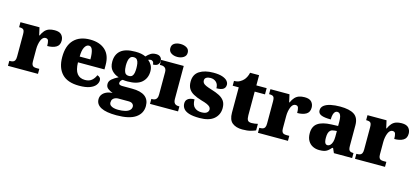

<svg xmlns="http://www.w3.org/2000/svg" viewBox="-73 -1406 4952 2268"><g transform="rotate(15 2402.5 -272.0)"><path d="M10 0V-61H15Q38 -61 53.5 -66Q69 -71 77.5 -86.5Q86 -102 86 -133V-407Q86 -437 79.5 -451.5Q73 -466 59 -470.5Q45 -475 23 -475H19V-536H252L273 -443H278Q295 -482 317 -505.5Q339 -529 368 -539Q397 -549 436 -549Q495 -549 520.5 -520.5Q546 -492 546 -450Q546 -394 505 -370Q464 -346 397 -346Q397 -387 389.5 -410Q382 -433 354 -433Q336 -433 322.5 -420Q309 -407 300 -384.5Q291 -362 286 -334.5Q281 -307 281 -278V-128Q281 -99 288.5 -84.5Q296 -70 310 -65.5Q324 -61 342 -61H377V0Z M881 10Q739 10 670.5 -62.5Q602 -135 602 -266Q602 -407 672 -479Q742 -551 869 -551Q987 -551 1054.5 -489.5Q1122 -428 1122 -309V-254H798Q800 -160 833.5 -117Q867 -74 931 -74Q982 -74 1012.5 -100Q1043 -126 1059 -166Q1078 -161 1090.5 -148Q1103 -135 1103 -115Q1103 -85 1081 -56Q1059 -27 1010.5 -8.5Q962 10 881 10ZM931 -325Q931 -399 917.5 -438.5Q904 -478 874 -478Q842 -478 821 -439Q800 -400 800 -325Z M1398 233Q1271 233 1208 200Q1145 167 1145 103Q1145 71 1162.5 46.5Q1180 22 1212 7Q1244 -8 1287 -10Q1256 -21 1228.5 -41Q1201 -61 1201 -98Q1201 -133 1230.5 -158.5Q1260 -184 1308 -208Q1258 -222 1222.5 -260Q1187 -298 1187 -366Q1187 -455 1243.5 -503Q1300 -551 1421 -551Q1461 -551 1491 -545.5Q1521 -540 1549 -527Q1574 -554 1600 -570.5Q1626 -587 1666 -587Q1701 -587 1719.5 -568.5Q1738 -550 1738 -524Q1738 -498 1721 -478Q1704 -458 1660 -458Q1660 -485 1647 -495Q1634 -505 1624 -505Q1613 -505 1605 -502Q1597 -499 1591 -497Q1617 -477 1634.5 -446Q1652 -415 1652 -371Q1652 -289 1596.5 -238Q1541 -187 1421 -187Q1411 -187 1391 -188Q1371 -189 1363 -191Q1353 -188 1342.5 -174.5Q1332 -161 1332 -146Q1332 -131 1345 -125Q1358 -119 1375 -119H1495Q1602 -119 1654.5 -79.5Q1707 -40 1707 37Q1707 128 1631 180.5Q1555 233 1398 233ZM1401 165Q1450 165 1485.5 156Q1521 147 1540 128.5Q1559 110 1559 84Q1559 65 1543.5 50.5Q1528 36 1494 36H1365Q1351 36 1333.5 42Q1316 48 1303.5 63Q1291 78 1291 104Q1291 126 1306 139.5Q1321 153 1346.5 159Q1372 165 1401 165ZM1419 -254Q1447 -254 1460.5 -269Q1474 -284 1478.5 -309.5Q1483 -335 1483 -365Q1483 -396 1478.5 -423Q1474 -450 1460.5 -466.5Q1447 -483 1419 -483Q1392 -483 1378 -466Q1364 -449 1359 -422Q1354 -395 1354 -364Q1354 -320 1366.5 -287Q1379 -254 1419 -254Z M1747 0V-61H1759Q1778 -61 1792 -68Q1806 -75 1814 -91Q1822 -107 1822 -135V-409Q1822 -434 1813.5 -448Q1805 -462 1791 -468.5Q1777 -475 1759 -475H1740V-536H2016V-131Q2016 -105 2024 -89.5Q2032 -74 2046.5 -67.5Q2061 -61 2079 -61H2090V0ZM1914 -619Q1869 -619 1838.5 -639.5Q1808 -660 1808 -698Q1808 -739 1838.5 -758Q1869 -777 1914 -777Q1957 -777 1989 -758Q2021 -739 2021 -698Q2021 -660 1989 -639.5Q1957 -619 1914 -619Z M2354 10Q2270 10 2222.5 -6Q2175 -22 2155.5 -49.5Q2136 -77 2136 -109Q2136 -138 2150 -155.5Q2164 -173 2188 -180.5Q2212 -188 2241 -188Q2241 -119 2273.5 -90Q2306 -61 2357 -61Q2405 -61 2424.5 -78Q2444 -95 2444 -117Q2444 -136 2431 -149.5Q2418 -163 2391.5 -174.5Q2365 -186 2324 -197Q2263 -215 2222.5 -237.5Q2182 -260 2162 -293.5Q2142 -327 2142 -378Q2142 -467 2206.5 -508.5Q2271 -550 2377 -550Q2446 -550 2487.5 -535.5Q2529 -521 2547.5 -499Q2566 -477 2566 -453Q2566 -417 2540 -399Q2514 -381 2457 -381Q2457 -430 2429 -455.5Q2401 -481 2360 -481Q2329 -481 2309 -469Q2289 -457 2289 -432Q2289 -414 2299.5 -400.5Q2310 -387 2336 -375.5Q2362 -364 2408 -350Q2462 -334 2503 -313Q2544 -292 2566.5 -259.5Q2589 -227 2589 -174Q2589 -92 2530 -41Q2471 10 2354 10Z M2877 10Q2800 10 2754.5 -26Q2709 -62 2709 -150V-460H2635V-519Q2678 -519 2706 -535.5Q2734 -552 2748 -568Q2762 -582 2774.5 -606Q2787 -630 2794 -661H2904V-536H3030V-460H2904V-170Q2904 -130 2915.5 -111Q2927 -92 2963 -92Q2983 -92 3003 -95Q3023 -98 3039 -102V-22Q3021 -13 2980 -1.5Q2939 10 2877 10Z M3067 0V-61H3072Q3095 -61 3110.5 -66Q3126 -71 3134.5 -86.5Q3143 -102 3143 -133V-407Q3143 -437 3136.5 -451.5Q3130 -466 3116 -470.5Q3102 -475 3080 -475H3076V-536H3309L3330 -443H3335Q3352 -482 3374 -505.5Q3396 -529 3425 -539Q3454 -549 3493 -549Q3552 -549 3577.5 -520.5Q3603 -492 3603 -450Q3603 -394 3562 -370Q3521 -346 3454 -346Q3454 -387 3446.5 -410Q3439 -433 3411 -433Q3393 -433 3379.5 -420Q3366 -407 3357 -384.5Q3348 -362 3343 -334.5Q3338 -307 3338 -278V-128Q3338 -99 3345.5 -84.5Q3353 -70 3367 -65.5Q3381 -61 3399 -61H3434V0Z M3817 10Q3774 10 3738 -8Q3702 -26 3680.5 -62.5Q3659 -99 3659 -155Q3659 -238 3714 -277Q3769 -316 3880 -320L3961 -323V-375Q3961 -412 3955.5 -435.5Q3950 -459 3938.5 -470.5Q3927 -482 3909 -482Q3893 -482 3881.5 -470Q3870 -458 3863.5 -434.5Q3857 -411 3857 -375Q3778 -375 3739.5 -391Q3701 -407 3701 -445Q3701 -483 3731.5 -506.5Q3762 -530 3813.5 -540.5Q3865 -551 3926 -551Q4041 -551 4098.5 -513.5Q4156 -476 4156 -383V-131Q4156 -104 4161.5 -89Q4167 -74 4180 -67.5Q4193 -61 4215 -61H4219V0H3996L3971 -56H3961Q3939 -30 3919.5 -15.5Q3900 -1 3876.5 4.5Q3853 10 3817 10ZM3896 -71Q3916 -71 3931 -86Q3946 -101 3954 -128Q3962 -155 3962 -191V-262L3931 -259Q3903 -257 3887 -244.5Q3871 -232 3864 -209Q3857 -186 3857 -152Q3857 -126 3861 -107.5Q3865 -89 3874 -80Q3883 -71 3896 -71Z M4254 0V-61H4259Q4282 -61 4297.5 -66Q4313 -71 4321.5 -86.5Q4330 -102 4330 -133V-407Q4330 -437 4323.5 -451.5Q4317 -466 4303 -470.5Q4289 -475 4267 -475H4263V-536H4496L4517 -443H4522Q4539 -482 4561 -505.5Q4583 -529 4612 -539Q4641 -549 4680 -549Q4739 -549 4764.5 -520.5Q4790 -492 4790 -450Q4790 -394 4749 -370Q4708 -346 4641 -346Q4641 -387 4633.5 -410Q4626 -433 4598 -433Q4580 -433 4566.5 -420Q4553 -407 4544 -384.5Q4535 -362 4530 -334.5Q4525 -307 4525 -278V-128Q4525 -99 4532.5 -84.5Q4540 -70 4554 -65.5Q4568 -61 4586 -61H4621V0Z"/></g></svg>

Font: Noto Serif Kannada Black
Style: Regular
Weight: 900
Version: Version 2.003